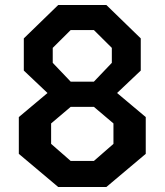

<svg xmlns="http://www.w3.org/2000/svg" viewBox="-20 -750 660 770"><path d="M213.5 0H406.5L564.5 -133V-280.5L449.5 -377L544.5 -467V-596L406.5 -730H213.5L75.5 -596V-467L170.5 -377L55.5 -280.5V-133ZM263.5 -104.5 185 -173V-255L263.5 -321.5H356.5L435 -255V-173L356.5 -104.5ZM263.5 -422.5 191.5 -498V-558L263.5 -629.5H356.5L428.5 -558V-498L356.5 -422.5Z"/></svg>

Font: Monaspace Krypton SemiBold
Style: Regular
Weight: 600
Designer: Riley Cran & the Lettermatic Team
Foundry: Lettermatic
Version: Version 1.200 (Monaspace Krypton)